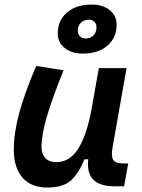

<svg xmlns="http://www.w3.org/2000/svg" viewBox="-20 -819 626 849"><path d="M189 10.3Q118.2 10.3 79.6 -33.4Q41 -77.1 41 -156.7Q41 -229.5 64.5 -317.4Q87.9 -405.3 140.1 -527.3L261.2 -508.3Q210.4 -383.3 187 -302.7Q163.6 -222.2 163.6 -168.9Q163.6 -137.2 180.9 -119.6Q198.2 -102.1 229.5 -102.1Q287.6 -102.1 324.7 -159.7Q361.8 -217.3 382.8 -325.7V-325.2L417 -517.6H539.6L477.5 -166Q470.7 -127 481 -111.6Q491.2 -96.2 524.4 -96.2H546.9L528.8 4.9H487.8Q421.9 4.9 392.8 -24.2Q363.8 -53.2 370.1 -114.7H353Q330.6 -56.2 295.7 -22.9Q260.7 10.3 189 10.3ZM346.7 -582Q296.4 -582 265.9 -606.7Q235.4 -631.3 235.4 -671.4Q235.4 -729 276.4 -763.9Q317.4 -798.8 384.8 -798.8Q434.6 -798.8 465.1 -774.4Q495.6 -750 495.6 -709.5Q495.6 -651.9 454.6 -616.9Q413.6 -582 346.7 -582ZM358.4 -648.9Q379.9 -648.9 393.3 -662.4Q406.7 -675.8 406.7 -698.2Q406.7 -713.4 397.5 -722.7Q388.2 -731.9 373 -731.9Q351.1 -731.9 337.6 -718.5Q324.2 -705.1 324.2 -682.6Q324.2 -667.5 333.7 -658.2Q343.3 -648.9 358.4 -648.9Z"/></svg>

Font: Cascadia Mono NF SemiBold
Style: Italic
Weight: 600
Italic angle: -10°
Monospace: yes
Designer: Aaron Bell
Foundry: Saja Typeworks
Version: Version 2404.023; ttfautohint (v1.8.4)